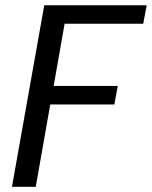

<svg xmlns="http://www.w3.org/2000/svg" viewBox="-20 -717 583 737"><path d="M25.9 0 149.9 -696.8H543L529.8 -626H228L186 -387.2H432.1L418.9 -315.9H172.9L117.2 0Z"/></svg>

Font: SVN-Poppins
Style: Italic
Weight: 400
Italic angle: -10°
Designer: Ninad Kale (Devanagari), Jonny Pinhorn (Latin)
Foundry: Indian Type Foundry
Version: Version 3.002 2017